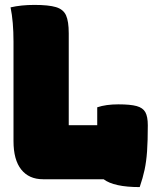

<svg xmlns="http://www.w3.org/2000/svg" viewBox="-20 -730 640 782"><path d="M155 0Q98 0 66.5 -39.5Q35 -79 35 -155V-560Q35 -642 23 -700Q66 -710 120 -710Q178 -710 208 -701Q238 -692 249 -667.5Q260 -643 260 -594V-220H376V-293Q412 -305 462 -305Q511 -305 536.5 -298Q562 -291 572 -273Q582 -255 582 -220Q582 -156 579 -114Q576 -72 569 -39Q562 -6 549 32Q444 32 402 0Z"/></svg>

Font: Recursive Mn Csl St XBk
Style: Regular
Weight: 1000
Monospace: yes
Version: Version 1.079;hotconv 1.0.112;makeotfexe 2.5.65598; ttfautoh